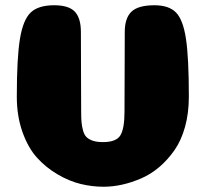

<svg xmlns="http://www.w3.org/2000/svg" viewBox="-20 -704 792 731"><path d="M372 -163Q423 -163 438.5 -189Q454 -215 454 -278Q454 -308 454.5 -416.5Q455 -525 455 -582Q455 -635 480.5 -659.5Q506 -684 568 -684Q623 -684 650 -656.5Q677 -629 688 -556.5Q699 -484 699 -336Q699 -273 684.5 -221Q670 -169 644.5 -132.5Q619 -96 587 -68.5Q555 -41 518 -25Q481 -9 445 -1Q409 7 374 7Q331 7 287.5 -3.5Q244 -14 199.5 -40Q155 -66 121 -103.5Q87 -141 65.5 -201.5Q44 -262 44 -336Q44 -484 56 -556.5Q68 -629 97 -656.5Q126 -684 186 -684Q242 -684 265 -659.5Q288 -635 288 -582Q288 -524 288.5 -416.5Q289 -309 289 -279Q289 -253 290.5 -237.5Q292 -222 296.5 -206Q301 -190 310 -181.5Q319 -173 334 -168Q349 -163 372 -163Z"/></svg>

Font: Coiny
Style: Regular
Weight: 400
Version: Version 001.001